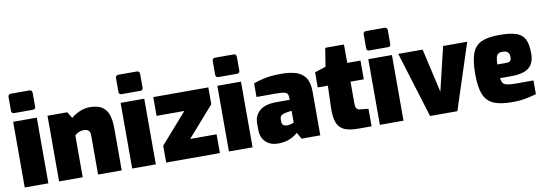

<svg xmlns="http://www.w3.org/2000/svg" viewBox="-58 -1156 4409 1552"><g transform="rotate(-10 2147.0 -380.0)"><path d="M66 -607Q42 -607 42 -630V-741Q42 -766 66 -766H218Q229 -766 234.5 -759Q240 -752 240 -741V-630Q240 -607 218 -607ZM44 0V-539H238V0Z M326 0V-539H488L520 -487Q545 -510 587 -529Q629 -548 672 -548Q742 -548 778 -521.5Q814 -495 827 -449.5Q840 -404 840 -348V0H646V-322Q646 -343 639 -354Q632 -365 620.5 -369.5Q609 -374 593 -374Q580 -374 566 -370Q552 -366 540.5 -359Q529 -352 520 -343V0Z M948 -607Q924 -607 924 -630V-741Q924 -766 948 -766H1100Q1111 -766 1116.5 -759Q1122 -752 1122 -741V-630Q1122 -607 1100 -607ZM926 0V-539H1120V0Z M1205 0V-138L1422 -385H1194V-539H1646V-401L1429 -154H1646V0Z M1742 -607Q1718 -607 1718 -630V-741Q1718 -766 1742 -766H1894Q1905 -766 1910.5 -759Q1916 -752 1916 -741V-630Q1916 -607 1894 -607ZM1720 0V-539H1914V0Z M2123 6Q2061 6 2022.5 -31Q1984 -68 1984 -131V-186Q1984 -246 2028 -286Q2072 -326 2168 -326H2276V-343Q2276 -363 2269 -374.5Q2262 -386 2240.5 -390.5Q2219 -395 2173 -395H2016V-506Q2058 -523 2112.5 -534Q2167 -545 2246 -545Q2314 -545 2364.5 -529.5Q2415 -514 2442.5 -473.5Q2470 -433 2470 -357V0H2316L2286 -54Q2276 -44 2261.5 -34Q2247 -24 2227 -14.5Q2207 -5 2181 0.5Q2155 6 2123 6ZM2225 -126Q2230 -126 2236 -127Q2242 -128 2248 -129.5Q2254 -131 2259.5 -132.5Q2265 -134 2269 -136Q2273 -138 2276 -139V-236L2235 -230Q2207 -226 2192.5 -215.5Q2178 -205 2178 -183V-163Q2178 -150 2183.5 -141.5Q2189 -133 2199.5 -129.5Q2210 -126 2225 -126Z M2779 0Q2710 0 2668.5 -18.5Q2627 -37 2609.5 -81.5Q2592 -126 2594 -203L2600 -385H2517V-509L2608 -539L2632 -690H2786V-539H2895V-385H2786V-204Q2786 -191 2788 -181.5Q2790 -172 2794.5 -165.5Q2799 -159 2806 -155.5Q2813 -152 2822 -151L2891 -144V0Z M2981 -607Q2957 -607 2957 -630V-741Q2957 -766 2981 -766H3133Q3144 -766 3149.5 -759Q3155 -752 3155 -741V-630Q3155 -607 3133 -607ZM2959 0V-539H3153V0Z M3371 0 3205 -539H3405L3487 -179L3573 -539H3771L3595 0Z M4044 5Q3952 5 3896 -18Q3840 -41 3814.5 -100.5Q3789 -160 3789 -268Q3789 -379 3812 -439.5Q3835 -500 3888.5 -524Q3942 -548 4035 -548Q4121 -548 4171 -532Q4221 -516 4242.5 -474.5Q4264 -433 4264 -357Q4264 -298 4241 -264.5Q4218 -231 4176 -217Q4134 -203 4077 -203H3981Q3984 -179 3993 -164.5Q4002 -150 4026 -144Q4050 -138 4097 -138H4244V-25Q4209 -15 4160.5 -5Q4112 5 4044 5ZM3979 -316H4056Q4076 -316 4085 -325Q4094 -334 4094 -356Q4094 -375 4088 -387Q4082 -399 4069 -404.5Q4056 -410 4035 -410Q4016 -410 4003.5 -402Q3991 -394 3985 -373.5Q3979 -353 3979 -316Z"/></g></svg>

Font: Exo Thin Black
Style: Regular
Weight: 900
Version: Version 2.000